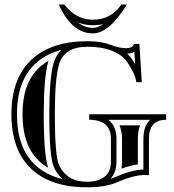

<svg xmlns="http://www.w3.org/2000/svg" viewBox="-20 -798 752 829"><path d="M356.2 10.7Q198 10.7 113.6 -70.1Q29.3 -150.9 29.3 -304.7Q29.3 -458.5 114.9 -539.3Q200.4 -620.1 358.6 -620.1Q417 -620.1 455.6 -605Q493.4 -590.1 523.7 -590.1Q554.2 -590.1 557.9 -608.4H581.8L592.3 -443.1H568.4Q565.4 -476.3 528.8 -530.8Q508.5 -560.8 464 -578.5Q419.4 -596.2 358.6 -596.2Q256.3 -596.2 234.4 -518.8Q216.8 -456.8 216.8 -304.7Q216.8 -126.5 234.4 -86.9Q267.1 -13.2 356.2 -13.2Q402.3 -13.2 430.7 -34.3Q459 -55.4 459 -101.1V-198.7Q459 -280.8 365.2 -280.8V-304.7H697.3V-280.8Q623 -280.8 623 -198.7V-41.5Q615 -42.5 606 -42.5Q557.6 -42.5 487.1 -11.5Q436.5 10.7 356.2 10.7ZM560.1 -574.2Q556.4 -572 552 -570.6Q543 -567.1 529.3 -566.4Q540.5 -556.2 548.7 -544.1Q556.9 -532 563.5 -521ZM245.1 -582.8Q176.8 -564.7 131.3 -522Q53.2 -448.2 53.2 -304.7Q53.2 -161.1 130.1 -87.4Q177 -42.5 250.2 -24.7Q226.6 -45.4 212.4 -77.1Q192.9 -121.3 192.9 -304.7Q192.9 -460.2 211.4 -525.4Q221.4 -560.3 245.1 -582.8ZM448.5 -280.8Q482.9 -253.2 482.9 -198.7V-101.1Q482.9 -53.7 457 -25.9Q468 -29.3 477.5 -33.4Q548.1 -64.5 599.1 -66.2V-198.7Q599.1 -253.4 628.2 -280.8ZM189.2 -535.2 188.2 -531.7Q168.9 -463.4 168.9 -304.7Q168.9 -127.4 188 -74Q165 -86.9 146.7 -104.7Q77.1 -171.4 77.1 -304.7Q77.1 -438 147.7 -504.4Q166.3 -522 189.2 -535.2ZM495.8 -256.8H584.7Q575.2 -231.4 575.2 -198.7V-88.1Q542.7 -83.7 504.2 -69.8Q506.8 -84.7 506.8 -101.1V-198.7Q506.8 -231.4 495.8 -256.8ZM233.9 -778.3H257.8Q307.9 -712.9 380.9 -712.9Q459.5 -712.9 503.9 -778.3H527.8Q451.2 -653.8 380.9 -653.8Q290 -653.8 233.9 -778.3ZM425.8 -694.1Q404.5 -689 380.9 -689Q346.2 -689 315.9 -701.7Q345.5 -677.7 380.9 -677.7Q402.1 -677.7 425.8 -694.1Z"/></svg>

Font: itsadzokeS01
Style: Regular
Weight: 600
Width: 6
Version: Version 0.46